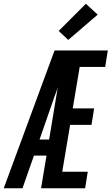

<svg xmlns="http://www.w3.org/2000/svg" viewBox="-50 -1004 595 1024"><path d="M-30 0 241 -735H525L511 -647H375L338 -426H452L438 -338H324L282 -88H418L404 0H169L198 -174H131L70 0ZM161 -260H212L258 -538Q254 -526 250 -514Q246 -502 241 -490ZM314 -791 263 -839 408 -984 471 -926Z"/></svg>

Font: Iosevka SS18 Semibold
Style: Italic
Weight: 600
Italic angle: -9°
Monospace: yes
Designer: Belleve Invis
Foundry: Belleve Invis
Version: Version 25.1.1; ttfautohint (v1.8.4)